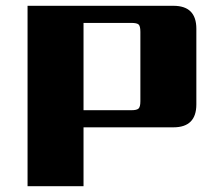

<svg xmlns="http://www.w3.org/2000/svg" viewBox="-20 -642 738 662"><path d="M464 -293V-532Q464 -552 458 -557.5Q452 -563 433 -563H268V-262H433Q452 -262 458 -268Q464 -274 464 -293ZM75 -622H578Q657 -622 657 -543V-282Q657 -203 578 -203H268V0H75Z"/></svg>

Font: Sarpanch ExtraBold
Style: Regular
Weight: 800
Designer: Manushi Parikh (Devanagari and Latin), Jyotish Sonowal (Devanagari)
Foundry: Indian Type Foundry
Version: Version 2.004;PS 1.0;hotconv 1.0.78;makeotf.lib2.5.61930; tt